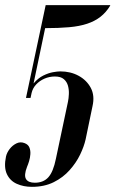

<svg xmlns="http://www.w3.org/2000/svg" viewBox="-60 -719 448 745"><path d="M117.2 -699 40.8 -339H58.5L115.2 -609.8Q168 -609.8 208.2 -613.4Q248.5 -617 278.2 -626.9Q308 -636.8 329.9 -653.9Q351.8 -671 367.5 -697V-699ZM63.8 6Q112 6 148.4 -12.1Q184.8 -30.2 210.1 -58.8Q235.5 -87.2 250.8 -118.9Q266 -150.5 272.2 -178.2L299 -307.2Q308.2 -347.8 292.4 -377.8Q276.5 -407.8 245.1 -424.9Q213.8 -442 174 -442Q163 -442 145.2 -438.8Q127.5 -435.5 107.8 -425.8Q88 -416 70.4 -395.4Q52.8 -374.8 41 -339.8L40.8 -339H58.5L62.5 -357.8Q67 -377 80.2 -391.2Q93.5 -405.5 112.6 -413.9Q131.8 -422.2 153 -422.2Q175.8 -422.2 187.6 -412Q199.5 -401.8 203.8 -386.1Q208 -370.5 207.2 -353.9Q206.5 -337.2 203.8 -324.5L156.8 -102.5Q146.8 -52.8 127.8 -31.4Q108.8 -10 75 -10Q49.5 -10 40.9 -24.4Q32.2 -38.8 45 -71.8Q49 -81 52.9 -93.8Q56.8 -106.5 57.8 -120.8Q58.8 -135 54.1 -146.6Q49.5 -158.2 35.8 -163.5Q19.2 -170.2 3.8 -162.6Q-11.8 -155 -22.6 -140.8Q-33.5 -126.5 -36.8 -111.5Q-45.5 -70 -33.4 -43.8Q-21.2 -17.5 5 -5.8Q31.2 6 63.8 6Z"/></svg>

Font: Emberly Black
Style: Italic
Weight: 900
Italic angle: -12°
Designer: Rajesh Rajput
Foundry: Rajesh Rajput
Version: Version 1.000